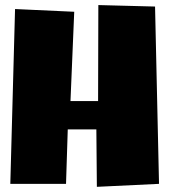

<svg xmlns="http://www.w3.org/2000/svg" viewBox="-20 -722 666 754"><path d="M604.5 0 360.4 11.7 358.4 -213.9H246.1L239.3 0H20.5L39.1 -686.5L271.5 -675.8L256.8 -325.2H365.2L366.2 -702.1L588.9 -696.3Z"/></svg>

Font: Luckiest Guy
Style: Regular
Weight: 400
Designer: Astigmatic (AOETI)
Foundry: Astigmatic (AOETI)
Version: Version 1.000